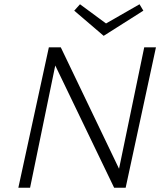

<svg xmlns="http://www.w3.org/2000/svg" viewBox="-20 -880 765 900"><path d="M652 -830 466 -712 328 -830 355 -860 477 -770 634 -860ZM656 -658H711L569 0H515L239 -573L121 0H66L209 -658H265L538 -89Z"/></svg>

Font: EauTestInfant Semilight
Style: Italic
Weight: 300
Italic angle: -12°
Designer: Christian Thalmann (Catharsis Fonts)
Version: Version 0.001;PS 000.001;hotconv 1.0.88;makeotf.lib2.5.64775